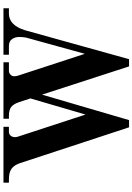

<svg xmlns="http://www.w3.org/2000/svg" viewBox="153 -905 770 1116"><g transform="rotate(-90 538.0 -347.0)"><path d="M34.2 -680.2V-711.9H358.9V-680.2H330.1Q315.9 -680.2 307.4 -669.9Q298.8 -659.7 298.8 -645Q298.8 -634.3 304.2 -620.1L430.2 -234.9L523.9 -555.2L502 -622.1Q490.7 -654.8 473.4 -667.5Q456.1 -680.2 422.9 -680.2H405.8V-711.9H733.9V-680.2H685.1Q671.4 -680.2 662.1 -671.1Q652.8 -662.1 652.8 -650.9Q652.8 -640.6 655.8 -628.9L783.2 -238.8L874 -567.9Q880.9 -588.4 880.9 -622.1Q880.9 -644.5 868.4 -662.4Q856 -680.2 828.1 -680.2H777.8V-711.9H1047.9V-680.2H1017.1Q950.2 -680.2 920.9 -588.9L752 18.1H710L545.9 -487.8L397.9 18.1H356L147.9 -615.2Q136.7 -648.9 115.7 -664.6Q94.7 -680.2 53.2 -680.2Z"/></g></svg>

Font: Flanker Steampunk
Style: Bold
Weight: 700
Designer: Alexey Kryukov, Leonardo Di Lena
Foundry: Alexey Kryukov, Leonardo Di Lena
Version: 1.210